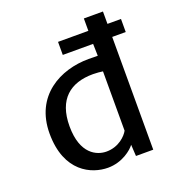

<svg xmlns="http://www.w3.org/2000/svg" viewBox="-129 -807 842 918"><g transform="rotate(-20 291.5 -348.0)"><path d="M409.2 0H497.1V-573.7H565.9V-640.1H497.1V-703.1H399.9V-640.1H245.6V-573.7H399.9L401.4 -512.7C387.2 -513.2 372.1 -513.2 354.5 -513.2C210.4 -513.2 57.6 -434.1 57.6 -241.7C57.6 -45.9 182.6 7.3 265.1 7.3C338.9 7.3 390.6 -37.1 405.8 -58.1ZM284.7 -67.9C235.8 -67.9 159.2 -100.1 159.2 -241.7C159.2 -379.4 234.4 -438 349.6 -438C365.2 -438 389.6 -436 399.4 -434.1V-132.3C387.2 -109.4 347.7 -67.9 284.7 -67.9Z"/></g></svg>

Font: Inder
Style: Regular
Weight: 400
Designer: Irina Smirnova
Foundry: Irina Smirnova
Version: Version 1.001